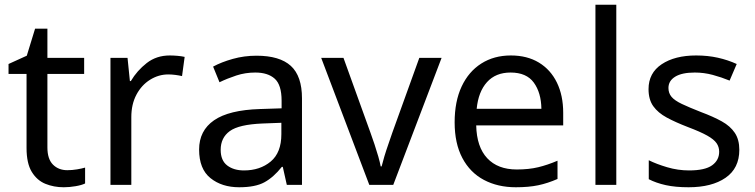

<svg xmlns="http://www.w3.org/2000/svg" viewBox="-20 -780 3184 810"><path d="M264 -62Q284 -62 305 -65.5Q326 -69 339 -73V-6Q325 1 299 5.5Q273 10 249 10Q207 10 171.5 -4.5Q136 -19 114 -55Q92 -91 92 -156V-468H16V-510L93 -545L128 -659H180V-536H335V-468H180V-158Q180 -109 203.5 -85.5Q227 -62 264 -62Z M696 -546Q711 -546 728.5 -544.5Q746 -543 759 -540L748 -459Q735 -462 719.5 -464Q704 -466 690 -466Q649 -466 613 -443.5Q577 -421 555.5 -380.5Q534 -340 534 -286V0H446V-536H518L528 -438H532Q558 -482 599 -514Q640 -546 696 -546Z M1062 -545Q1160 -545 1207 -502Q1254 -459 1254 -365V0H1190L1173 -76H1169Q1134 -32 1095.5 -11Q1057 10 989 10Q916 10 868 -28.5Q820 -67 820 -149Q820 -229 883 -272.5Q946 -316 1077 -320L1168 -323V-355Q1168 -422 1139 -448Q1110 -474 1057 -474Q1015 -474 977 -461.5Q939 -449 906 -433L879 -499Q914 -518 962 -531.5Q1010 -545 1062 -545ZM1088 -259Q988 -255 949.5 -227Q911 -199 911 -148Q911 -103 938.5 -82Q966 -61 1009 -61Q1077 -61 1122 -98.5Q1167 -136 1167 -214V-262Z M1538 0 1335 -536H1429L1543 -220Q1551 -198 1560 -171Q1569 -144 1576 -119.5Q1583 -95 1586 -78H1590Q1594 -95 1601.5 -120Q1609 -145 1618.5 -172Q1628 -199 1635 -220L1749 -536H1843L1639 0Z M2135 -546Q2204 -546 2253.5 -516Q2303 -486 2329.5 -431.5Q2356 -377 2356 -304V-251H1989Q1991 -160 2035.5 -112.5Q2080 -65 2160 -65Q2211 -65 2250.5 -74.5Q2290 -84 2332 -102V-25Q2291 -7 2251 1.5Q2211 10 2156 10Q2080 10 2021.5 -21Q1963 -52 1930.5 -113.5Q1898 -175 1898 -264Q1898 -352 1927.5 -415Q1957 -478 2010.5 -512Q2064 -546 2135 -546ZM2134 -474Q2071 -474 2034.5 -433.5Q1998 -393 1991 -321H2264Q2263 -389 2232 -431.5Q2201 -474 2134 -474Z M2580 0H2492V-760H2580Z M3099 -148Q3099 -70 3041 -30Q2983 10 2885 10Q2829 10 2788.5 1Q2748 -8 2717 -24V-104Q2749 -88 2794.5 -74.5Q2840 -61 2887 -61Q2954 -61 2984 -82.5Q3014 -104 3014 -140Q3014 -160 3003 -176Q2992 -192 2963.5 -208Q2935 -224 2882 -244Q2830 -264 2793 -284Q2756 -304 2736 -332Q2716 -360 2716 -404Q2716 -472 2771.5 -509Q2827 -546 2917 -546Q2966 -546 3008.5 -536.5Q3051 -527 3088 -510L3058 -440Q3024 -454 2987 -464Q2950 -474 2911 -474Q2857 -474 2828.5 -456.5Q2800 -439 2800 -409Q2800 -387 2813 -371.5Q2826 -356 2856.5 -341.5Q2887 -327 2938 -307Q2989 -288 3025 -268Q3061 -248 3080 -219.5Q3099 -191 3099 -148Z"/></svg>

Font: Noto Sans Nushu
Style: Regular
Weight: 400
Designer: Lisa Huang
Foundry: Lisa Huang
Version: Version 1.003; ttfautohint (v1.8.4.7-5d5b)